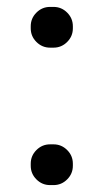

<svg xmlns="http://www.w3.org/2000/svg" viewBox="-20 -533 300 556"><path d="M135 -115Q158 -115 174.5 -98.5Q191 -82 191 -59V-53Q191 -30 174.5 -13.5Q158 3 135 3H125Q102 3 85.5 -13.5Q69 -30 69 -53V-59Q69 -82 85.5 -98.5Q102 -115 125 -115ZM135 -513Q158 -513 174.5 -496.5Q191 -480 191 -457V-451Q191 -428 174.5 -411.5Q158 -395 135 -395H125Q102 -395 85.5 -411.5Q69 -428 69 -451V-457Q69 -480 85.5 -496.5Q102 -513 125 -513Z"/></svg>

Font: Varela Round
Style: Regular
Weight: 400
Designer: Joe Prince
Foundry: Joe Prince
Version: Version 1.000